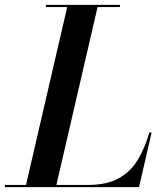

<svg xmlns="http://www.w3.org/2000/svg" viewBox="-66 -770 674 790"><path d="M506 0H-46V-9H41L210.5 -741H123V-750H427.5V-741H335.5L166 -9H295Q373.5 -9 422.8 -36.5Q472 -64 501.2 -112.8Q530.5 -161.5 548.5 -225H558Z"/></svg>

Font: Bodoni* 24pt Medium
Style: Italic
Weight: 500
Italic angle: -13°
Version: Version 2.3